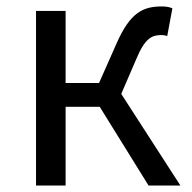

<svg xmlns="http://www.w3.org/2000/svg" viewBox="-20 -577 596 597"><path d="M92 0H184V-245H290L442 0H541L357 -285L404 -394C431 -459 453 -468 482 -468C490 -468 494 -467 500 -465L516 -551C508 -555 496 -557 484 -557C425 -557 385 -539 342 -441L288 -319H184V-543H92Z"/></svg>

Font: Noto Sans CJK SC
Style: Regular
Weight: 400
Designer: Ryoko NISHIZUKA 西塚涼子 (kana, bopomofo & ideographs); Paul D. Hunt (Latin, Greek & Cyrillic); Sandoll Communications 산돌커뮤니
Foundry: Adobe
Version: Version 2.004;hotconv 1.0.118;makeotfexe 2.5.65603